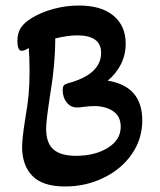

<svg xmlns="http://www.w3.org/2000/svg" viewBox="-20 -663 578 695"><path d="M60 -132Q60 -160 71 -231Q80 -282 83.5 -320Q87 -358 87 -403Q87 -456 84 -489Q67 -479 59 -479Q43 -479 43 -515Q43 -543 55.5 -562.5Q68 -582 97 -599Q128 -618 173 -630.5Q218 -643 266 -643Q347 -643 391 -606Q435 -569 435 -505Q435 -465 418 -431Q401 -397 370 -371Q495 -351 495 -227Q495 -160 457 -105Q419 -50 354 -19Q291 12 215 12Q135 12 97.5 -26Q60 -64 60 -132ZM417 -204Q417 -242 389.5 -260.5Q362 -279 321 -279Q305 -279 281 -276Q271 -274 258 -274Q236 -274 221.5 -292Q207 -310 207 -337Q207 -348 210.5 -353Q214 -358 224 -361Q346 -393 346 -472Q346 -535 259 -535Q227 -535 180 -524Q180 -428 160 -310Q147 -224 147 -198Q147 -145 173.5 -122Q200 -99 255 -99Q324 -99 370.5 -128Q417 -157 417 -204Z"/></svg>

Font: AkayaTelivigala
Style: Regular
Weight: 400
Designer: Vaishnavi Murthy Yerkadithaya ( vaishnavimurthy@gmail.com ), Juan Luis Blanco Aristondo ( juan@blancoletters.com )
Version: Version 1.000